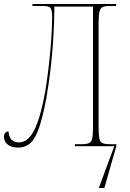

<svg xmlns="http://www.w3.org/2000/svg" viewBox="-20 -734 654 964"><path d="M70 7Q38 7 19 -8Q0 -23 0 -47Q0 -61 6.5 -67.5Q13 -74 23 -74Q26 -19 76 -19Q102 -19 125 -41.5Q148 -64 168 -118Q188 -172 206 -268Q215 -322 222 -378.5Q229 -435 233.5 -487.5Q238 -540 240 -582Q242 -624 242 -648Q242 -682 234 -693Q226 -704 198 -704H143V-714H563V-704H528Q506 -704 494.5 -698Q483 -692 479 -674Q475 -656 475 -618V-98Q475 -59 478.5 -40.5Q482 -22 494 -16Q506 -10 532 -10H564V0L504 210H476L554 0H356V-10H390Q416 -10 428 -16Q440 -22 443.5 -40.5Q447 -59 447 -98V-701H253Q253 -637 248.5 -556.5Q244 -476 234.5 -393.5Q225 -311 213 -243Q195 -148 176.5 -93.5Q158 -39 133 -16Q108 7 70 7Z"/></svg>

Font: Noto Serif Display SemiCondensed Thin
Style: Regular
Weight: 100
Width: 4
Designer: Monotype Design Team
Foundry: Monotype Imaging Inc.
Version: Version 2.009